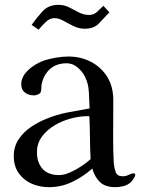

<svg xmlns="http://www.w3.org/2000/svg" viewBox="-20 -775 584 795"><path d="M355 -116Q353 -160 352.5 -205Q352 -250 350 -294H341Q310 -294 274 -284.5Q238 -275 206 -256Q174 -237 153.5 -209Q133 -181 133 -145Q133 -101 156.5 -75.5Q180 -50 225 -50Q245 -50 270 -61Q295 -72 318 -87.5Q341 -103 355 -116ZM540 -52Q540 -45 533.5 -35.5Q527 -26 522 -21Q509 -9 492 -4.5Q475 0 458 0Q417 0 395 -20Q373 -40 362 -77Q325 -44 279.5 -22Q234 0 183 0Q144 0 111 -14.5Q78 -29 57.5 -58Q37 -87 37 -128Q37 -168 57 -198Q77 -228 108 -249Q139 -270 172 -283Q215 -301 260.5 -309.5Q306 -318 351 -326Q350 -356 348 -393Q346 -430 332 -457Q322 -478 301.5 -495.5Q281 -513 256 -513Q214 -513 187 -489Q160 -465 152 -424Q151 -417 151 -409Q151 -401 149 -395Q147 -388 137.5 -384Q128 -380 121 -380Q99 -380 83.5 -391.5Q68 -403 68 -427Q68 -440 72 -449Q78 -466 93.5 -481.5Q109 -497 128.5 -508.5Q148 -520 164 -525Q186 -532 213 -536.5Q240 -541 262 -541Q315 -541 357.5 -518.5Q400 -496 424.5 -456Q449 -416 449 -361V-330Q449 -272 448.5 -214.5Q448 -157 451 -99Q453 -80 459 -62.5Q465 -45 489 -45Q501 -45 512.5 -51Q524 -57 533 -57Q540 -57 540 -52ZM433 -724Q411 -701 390 -678.5Q369 -656 332 -656Q307 -656 284.5 -667Q262 -678 242.5 -689Q223 -700 205 -700Q186 -700 168.5 -683Q151 -666 140 -652L111 -672Q132 -702 156.5 -728.5Q181 -755 222 -755Q246 -755 266.5 -744.5Q287 -734 307 -723.5Q327 -713 349 -713Q368 -713 382 -726Q396 -739 408 -751Z"/></svg>

Font: Kaisei Opti Medium
Style: Regular
Weight: 500
Designer: Font-Kai, 金井和夫
Foundry: KAZUO KANAI
Version: Version 5.003